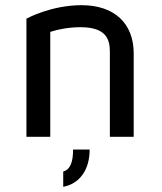

<svg xmlns="http://www.w3.org/2000/svg" viewBox="-20 -528 625 741"><path d="M262 49C262 94 253 126 224 134V193C287 181 326 128 326 49H262ZM174 0V-405C205 -415 246 -423 291 -423C391 -423 404 -375 404 -328V0H496V-322C496 -438 421 -508 295 -508C178 -508 86 -458 82 -456V0H174Z"/></svg>

Font: Maven Pro
Style: Medium
Weight: 500
Designer: Joe Prince
Foundry: Joe Prince
Version: Version 1.003